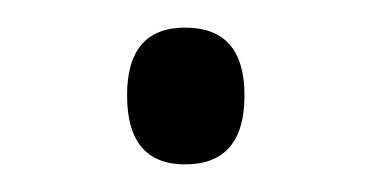

<svg xmlns="http://www.w3.org/2000/svg" viewBox="-20 -109 269 139"><path d="M72 -40Q72 -89 114 -89Q157 -89 157 -40Q157 10 114 10Q72 10 72 -40Z"/></svg>

Font: Noto Sans Lao SemiCondensed Light
Style: Regular
Weight: 300
Width: 4
Designer: Monotype Design Team
Foundry: Monotype Imaging Inc.
Version: Version 2.003; ttfautohint (v1.8.4.7-5d5b)